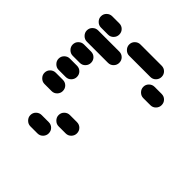

<svg xmlns="http://www.w3.org/2000/svg" viewBox="-181 -631 962 962"><g transform="rotate(45 300.0 -150.0)"><path d="M35 -50Q35 -34 47 -22Q59 -10 75 -10H125Q142 -10 153.5 -22Q165 -34 165 -50Q165 -67 153.5 -78.5Q142 -90 125 -90H75Q59 -90 47 -78.5Q35 -67 35 -50ZM35 -150Q35 -134 47 -122Q59 -110 75 -110H125Q142 -110 153.5 -122Q165 -134 165 -150Q165 -167 153.5 -178.5Q142 -190 125 -190H75Q59 -190 47 -178.5Q35 -167 35 -150ZM35 -250Q35 -234 47 -222Q59 -210 75 -210H125Q142 -210 153.5 -222Q165 -234 165 -250Q165 -267 153.5 -278.5Q142 -290 125 -290H75Q59 -290 47 -278.5Q35 -267 35 -250ZM435 -350Q435 -334 447 -322Q459 -310 475 -310H525Q542 -310 553.5 -322Q565 -334 565 -350Q565 -367 553.5 -378.5Q542 -390 525 -390H475Q459 -390 447 -378.5Q435 -367 435 -350ZM35 -350Q35 -334 47 -322Q59 -310 75 -310H225Q242 -310 253.5 -322Q265 -334 265 -350Q265 -367 253.5 -378.5Q242 -390 225 -390H75Q59 -390 47 -378.5Q35 -367 35 -350ZM235 -450Q235 -434 247 -422Q259 -410 275 -410H425Q442 -410 453.5 -422Q465 -434 465 -450Q465 -467 453.5 -478.5Q442 -490 425 -490H275Q259 -490 247 -478.5Q235 -467 235 -450ZM35 -450Q35 -434 47 -422Q59 -410 75 -410H125Q142 -410 153.5 -422Q165 -434 165 -450Q165 -467 153.5 -478.5Q142 -490 125 -490H75Q59 -490 47 -478.5Q35 -467 35 -450ZM135 150Q135 166 147 178Q159 190 175 190H225Q242 190 253.5 178Q265 166 265 150Q265 133 253.5 121.5Q242 110 225 110H175Q159 110 147 121.5Q135 133 135 150ZM235 50Q235 66 247 78Q259 90 275 90H325Q342 90 353.5 78Q365 66 365 50Q365 33 353.5 21.5Q342 10 325 10H275Q259 10 247 21.5Q235 33 235 50Z"/></g></svg>

Font: Matrix Sans Raster
Style: Regular
Weight: 400
Designer: Brad Neil
Version: Version 1.100